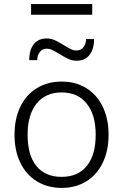

<svg xmlns="http://www.w3.org/2000/svg" viewBox="-20 -912 602 939"><path d="M51 -253Q51 -331 79.5 -390Q108 -449 160.5 -481Q213 -513 282 -513Q350 -513 402 -481Q454 -449 482.5 -390Q511 -331 511 -253Q511 -175 482.5 -116Q454 -57 402 -25Q350 7 282 7Q213 7 160.5 -25Q108 -57 79.5 -116Q51 -175 51 -253ZM448 -253Q448 -351 404 -405.5Q360 -460 282 -460Q203 -460 159 -405.5Q115 -351 115 -253Q115 -153 158 -100Q201 -47 281 -47Q361 -47 404.5 -100.5Q448 -154 448 -253ZM208 -724Q229 -724 248 -715.5Q267 -707 294 -690Q317 -676 329 -670.5Q341 -665 353 -665Q376 -665 388.5 -681.5Q401 -698 401 -721H440Q440 -671 417.5 -643Q395 -615 355 -615Q334 -615 315 -623.5Q296 -632 269 -649Q246 -663 234 -668.5Q222 -674 210 -674Q187 -674 174.5 -657.5Q162 -641 162 -618H123Q123 -668 145.5 -696Q168 -724 208 -724ZM132 -892H431V-840H132Z"/></svg>

Font: Muli Light
Style: Regular
Weight: 300
Designer: Vernon Adams
Foundry: Vernon Adams
Version: Version 2.100